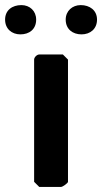

<svg xmlns="http://www.w3.org/2000/svg" viewBox="-67 -734 401 754"><path d="M67 -20 87 0H173C179 0 200 -15 200 -20V-500L180 -520H87C78 -520 67 -509 67 -500ZM-47 -657C-47 -621 -21 -599 13 -599C48 -599 75 -619 75 -657C75 -691 50 -714 17 -714C-19 -714 -47 -694 -47 -657ZM191 -657C191 -619 219 -599 253 -599C288 -599 314 -621 314 -657C314 -694 285 -714 250 -714C217 -714 191 -691 191 -657Z"/></svg>

Font: Asimov Print
Style: C
Weight: 500
Designer: Google
Version: Version 2.000980: 2014